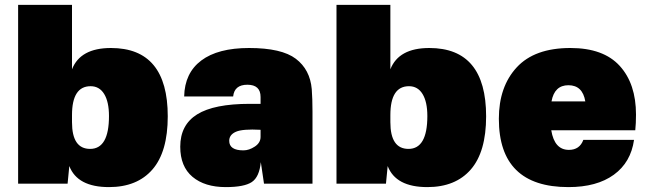

<svg xmlns="http://www.w3.org/2000/svg" viewBox="-20 -750 2639 784"><path d="M274 -730V-467Q308 -554 433 -554Q665 -554 665 -275Q665 -130 602.5 -58Q540 14 425 14Q296 14 263 -72L256 0H54V-730ZM274 -251Q274 -142 348 -142Q425 -142 425 -276Q425 -334 405.5 -366Q386 -398 350 -398Q274 -398 274 -280Z M997 -554Q1130 -554 1188 -510Q1246 -466 1253 -386Q1256 -346 1256 -295V0H1058L1045 -88Q1039 -27 1008 -6.5Q977 14 902 14Q816 14 766 -28Q716 -70 716 -151Q716 -240 785 -283Q854 -326 1000 -326H1044V-354Q1044 -404 990 -404Q937 -404 932 -356H732Q734 -452 802 -503Q870 -554 997 -554ZM916 -175Q916 -136 974 -136Q997 -136 1020.5 -151.5Q1044 -167 1044 -191V-220Q971 -224 943.5 -212Q916 -200 916 -175Z M1574 -730V-467Q1608 -554 1733 -554Q1965 -554 1965 -275Q1965 -130 1902.5 -58Q1840 14 1725 14Q1596 14 1563 -72L1556 0H1354V-730ZM1574 -251Q1574 -142 1648 -142Q1725 -142 1725 -276Q1725 -334 1705.5 -366Q1686 -398 1650 -398Q1574 -398 1574 -280Z M2309 -554Q2444 -554 2510.5 -481Q2577 -408 2577 -282Q2577 -246 2574 -218H2231Q2244 -138 2303 -138Q2347 -138 2362 -179H2569Q2556 -87 2486.5 -36.5Q2417 14 2301 14Q2017 14 2017 -265Q2017 -396 2090 -475Q2163 -554 2309 -554ZM2232 -336H2370Q2359 -402 2301 -402Q2244 -402 2232 -336Z"/></svg>

Font: Nacelle Black
Style: Regular
Weight: 900
Designer: Sora Sagano
Foundry: Sora Sagano
Version: Version 1.000;FEAKit 1.0